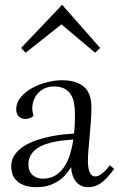

<svg xmlns="http://www.w3.org/2000/svg" viewBox="-20 -774 498 804"><path d="M26.9 -76.2Q26.9 -105 41.7 -126Q56.6 -147 80.3 -162.1Q104 -177.2 133.3 -187Q162.6 -196.8 191.9 -202.6Q221.2 -208.5 247.3 -211.2Q273.4 -213.9 290 -214.8Q292.5 -236.8 293.2 -257.3Q293.9 -277.8 293.9 -295.9Q293.9 -318.8 290.5 -339.8Q287.1 -360.8 277.3 -377Q267.6 -393.1 250.2 -402.6Q232.9 -412.1 205.1 -412.1Q185.5 -412.1 168.9 -404.8Q152.3 -397.5 140.4 -385Q128.4 -372.6 121.8 -355.7Q115.2 -338.9 115.2 -319.8Q115.2 -312.5 116.5 -304.9Q117.7 -297.4 120.1 -289.1Q114.7 -282.7 105.2 -279.3Q95.7 -275.9 85.9 -275.9Q78.6 -275.9 71.8 -278.1Q64.9 -280.3 59.6 -285.2Q54.2 -290 51 -297.9Q47.9 -305.7 47.9 -316.9Q47.9 -344.2 66.7 -366.7Q85.4 -389.2 114 -405Q142.6 -420.9 176.3 -429.4Q210 -438 240.2 -438Q297.9 -438 330.3 -411.6Q362.8 -385.3 362.8 -324.2Q362.8 -297.9 360.6 -266.4Q358.4 -234.9 355.5 -204.1Q352.5 -173.3 350.3 -145.8Q348.1 -118.2 348.1 -100.1Q348.1 -69.3 355.7 -52.2Q363.3 -35.2 378.9 -35.2Q388.2 -35.2 397.5 -40.8Q406.7 -46.4 415 -54Q423.3 -61.5 429.7 -69.6Q436 -77.6 439.9 -82L458 -66.9Q440.9 -43 426.3 -28.1Q411.6 -13.2 398.4 -4.6Q385.3 3.9 373 6.8Q360.8 9.8 349.1 9.8Q331.1 9.8 317.9 2.7Q304.7 -4.4 296.1 -16.1Q287.6 -27.8 283 -43Q278.3 -58.1 277.8 -74.2Q268.1 -58.1 254.9 -43Q241.7 -27.8 224.1 -16.1Q206.5 -4.4 184.1 2.7Q161.6 9.8 133.8 9.8Q100.6 9.8 79.6 1.2Q58.6 -7.3 46.9 -20.3Q35.2 -33.2 31 -48.3Q26.9 -63.5 26.9 -76.2ZM159.2 -25.9Q190.4 -25.9 212.6 -39.8Q234.9 -53.7 249.8 -76.7Q264.6 -99.6 273.7 -129.2Q282.7 -158.7 287.1 -189.9Q270.5 -188.5 250 -186.5Q229.5 -184.6 208.7 -180.4Q188 -176.3 168.2 -169.2Q148.4 -162.1 133.1 -150.9Q117.7 -139.6 108.4 -123.8Q99.1 -107.9 99.1 -85.9Q99.1 -67.4 105.2 -55.9Q111.3 -44.4 120.6 -37.6Q129.9 -30.8 140.1 -28.3Q150.4 -25.9 159.2 -25.9ZM87.4 -553.2 68.4 -573.2 240.2 -753.9 399.4 -573.2 378.4 -553.2 237.3 -671.9Z"/></svg>

Font: Simonetta
Style: Regular
Weight: 400
Version: Version 1.004